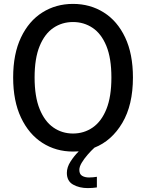

<svg xmlns="http://www.w3.org/2000/svg" viewBox="-20 -767 750 985"><path d="M354.5 10.5Q267 10.5 197.5 -34Q128 -78.5 87.8 -163.5Q47.5 -248.5 47.5 -369.5Q47.5 -490.5 87.8 -575Q128 -659.5 197.5 -703.2Q267 -747 354.5 -747Q442.5 -747 512.2 -703.2Q582 -659.5 622 -575Q662 -490.5 662 -369.5Q662 -228.5 607.5 -136.5Q553 -44.5 464.5 -9.5Q447.5 6 429.5 26.8Q411.5 47.5 399.2 68Q387 88.5 387 104.5Q387 126 401 134.8Q415 143.5 437 143.5Q446.5 143.5 457.5 142.5Q468.5 141.5 477 140V194.5Q467 196 454.8 197Q442.5 198 430.5 198Q387 198 355 180Q323 162 323 120Q323 91 341.8 61.8Q360.5 32.5 384 9.5Q369.5 10.5 354.5 10.5ZM354.5 -82Q411 -82 455.8 -113Q500.5 -144 526 -207.5Q551.5 -271 551.5 -369.5Q551.5 -468 525.8 -531Q500 -594 455.2 -624Q410.5 -654 354.5 -654Q298.5 -654 254 -624Q209.5 -594 183.5 -531Q157.5 -468 157.5 -369.5Q157.5 -271 183.5 -207.2Q209.5 -143.5 254 -112.8Q298.5 -82 354.5 -82Z"/></svg>

Font: Epilogue Medium
Style: Regular
Weight: 500
Designer: Tyler Finck
Foundry: Etcetera Type Co
Version: Version 2.111; ttfautohint (v1.8.3)